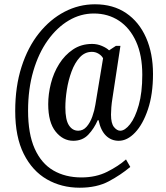

<svg xmlns="http://www.w3.org/2000/svg" viewBox="-20 -734 774 896"><path d="M352 142Q267 142 199 103Q131 64 91 -15.5Q51 -95 51 -216Q51 -330 80.5 -422Q110 -514 162 -579Q214 -644 281 -679Q348 -714 423 -714Q508 -714 568.5 -673Q629 -632 661.5 -558.5Q694 -485 694 -389Q694 -294 670.5 -224Q647 -154 610.5 -115.5Q574 -77 534 -77Q499 -77 474.5 -101Q450 -125 440 -173H436Q419 -134 392 -105.5Q365 -77 322 -77Q274 -77 239.5 -120Q205 -163 205 -248Q205 -295 217.5 -344.5Q230 -394 256 -435.5Q282 -477 320.5 -503Q359 -529 410 -529Q434 -529 456 -519.5Q478 -510 489 -499L521 -520H542L505 -277Q501 -253 499.5 -232.5Q498 -212 498 -199Q498 -158 512 -141Q526 -124 541 -124Q563 -124 587 -154.5Q611 -185 627.5 -243.5Q644 -302 644 -385Q644 -476 615 -540Q586 -604 535 -637.5Q484 -671 418 -671Q356 -671 301 -638.5Q246 -606 203 -546Q160 -486 135.5 -402.5Q111 -319 111 -218Q111 -109 142 -40Q173 29 229 61.5Q285 94 360 94Q428 94 480.5 67.5Q533 41 568 10L588 45Q544 82 488 112Q432 142 352 142ZM345 -124Q368 -124 384.5 -143Q401 -162 411 -190.5Q421 -219 425 -245L461 -462Q455 -474 440.5 -483Q426 -492 409 -492Q376 -492 352.5 -466.5Q329 -441 314 -400.5Q299 -360 292 -315.5Q285 -271 285 -233Q285 -175 301.5 -149.5Q318 -124 345 -124Z"/></svg>

Font: Noto Serif Myanmar ExtraCondensed Medium
Style: Regular
Weight: 500
Width: 2
Designer: Ben Mitchell and the Monotype Design Team
Foundry: Monotype Imaging Inc.
Version: Version 2.106; ttfautohint (v1.8.4.7-5d5b)